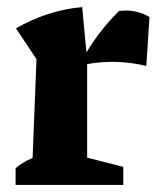

<svg xmlns="http://www.w3.org/2000/svg" viewBox="-20 -522 449 542"><path d="M24 0V-47Q34 -56 46 -63Q58 -70 72 -76L83 -355L25 -442Q114 -493 212 -502L224 -374Q264 -440 316 -491Q363 -497 402 -474L393 -336Q308 -356 226 -341V-77L328 -51V0Z"/></svg>

Font: Piazzolla
Style: Bold
Weight: 700
Designer: Juan Pablo del Peral
Foundry: Huerta Tipografica
Version: Version 1.330